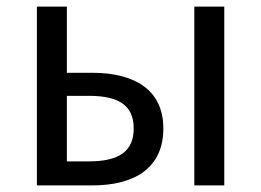

<svg xmlns="http://www.w3.org/2000/svg" viewBox="-20 -563 793 583"><path d="M183 -543H92V0H260C389 0 476 -53 476 -173C476 -290 389 -342 260 -342H183ZM661 -543H570V0H661ZM250 -73H183V-272H250C342 -272 386 -242 386 -173C386 -104 342 -73 250 -73Z"/></svg>

Font: Spoqa Han Sans Neo
Style: Regular
Weight: 400
Designer: [Spoqa Han Sans Neo] Dong-huui Kim ___ Younghwa Kang ___ Yujin Lee ___ [Noto Sans] Ryoko NISHIZUKA ____ (kana & ideograp
Foundry: Spoqa (http://www.spoqa-han-sans.com)
Version: Version 1.100;hotconv 1.0.109;makeotfexe 2.5.65596